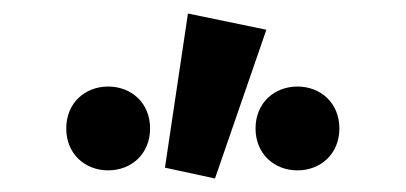

<svg xmlns="http://www.w3.org/2000/svg" viewBox="-20 -832 600 284"><path d="M224 -584 298 -568 374 -788 258 -812ZM140 -580C174 -580 202 -604 202 -642C202 -680 174 -704 140 -704C106 -704 78 -680 78 -642C78 -604 106 -580 140 -580ZM420 -580C454 -580 482 -604 482 -642C482 -680 454 -704 420 -704C386 -704 358 -680 358 -642C358 -604 386 -580 420 -580Z"/></svg>

Font: Giro Sans Black
Style: Regular
Weight: 900
Designer: Paul D. Hunt
Foundry: Adobe Systems Incorporated
Version: Version 1.000;PS 1.0;hotconv 1.0.88;makeotf.lib2.5.647800